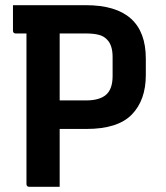

<svg xmlns="http://www.w3.org/2000/svg" viewBox="-20 -720 640 740"><path d="M210 0H93Q82 0 82 -11V-591H41Q30 -591 30 -602V-700H311Q542 -700 542 -494V-431Q542 -334 488 -278.5Q434 -223 313 -223H210ZM311 -591H210V-333H312Q364 -333 389 -355Q414 -377 414 -427V-500Q414 -547 392 -568Q380 -581 360 -586Q340 -591 311 -591Z"/></svg>

Font: Recursive Mn Lnr St SmB
Style: Regular
Weight: 600
Monospace: yes
Version: Version 1.079;hotconv 1.0.112;makeotfexe 2.5.65598; ttfautoh